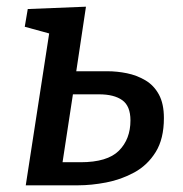

<svg xmlns="http://www.w3.org/2000/svg" viewBox="-20 -554 546 574"><path d="M470 -201Q470 -139 445.5 -99.5Q421 -60 381.5 -38.5Q342 -17 297.5 -8.5Q253 0 214 0H57L127 -454L54 -474L63 -527L237 -534L208 -341H301Q330 -341 359.5 -335Q389 -329 414.5 -314Q440 -299 455 -271.5Q470 -244 470 -201ZM276 -272H198L167 -69H221Q301 -69 335.5 -103.5Q370 -138 370 -194Q370 -237 345.5 -254.5Q321 -272 276 -272Z"/></svg>

Font: Bitter Medium
Style: Italic
Weight: 500
Italic angle: -9°
Designer: Sol Matas, and Bitter project Authors
Foundry: Sol Matas
Version: Version 2.001